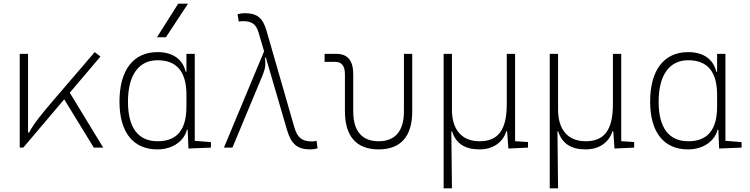

<svg xmlns="http://www.w3.org/2000/svg" viewBox="-20 -815 4142 1060"><path d="M88.9 0H108.4L334.5 -266.6L498 0H549.8L365.2 -303.2L534.7 -502.9L502.9 -527.3L277.3 -264.2C212.4 -188.5 168.5 -135.7 140.6 -83.5H134.8V-517.6H88.9Z M848.6 9.8C941.4 9.8 999.5 -44.4 1011.7 -98.6H1016.1L1020.5 4.9L1144.5 0V-30.3L1055.2 -37.6V-517.6H1009.3V-418.9H1004.9C989.7 -483.4 939 -527.3 849.6 -527.3C715.8 -527.3 639.6 -427.7 639.6 -253.9C639.6 -84 715.8 9.8 848.6 9.8ZM1009.3 -226.6C1009.3 -98.6 957 -35.2 850.6 -35.2C742.7 -35.2 686.5 -109.4 686.5 -253.9C686.5 -399.4 745.1 -482.4 849.6 -482.4C956.1 -482.4 1009.3 -419.4 1009.3 -291ZM846.7 -609.4H896L1018.1 -794.9H963.9Z M1693.4 9.8C1707.5 9.8 1718.3 8.3 1733.4 3.9L1727.5 -37.6C1716.8 -35.2 1710.4 -34.2 1703.1 -34.2C1647 -34.2 1621.6 -55.2 1605 -112.3L1451.7 -644.5C1431.2 -716.3 1399.4 -742.2 1331.5 -742.2C1317.4 -742.2 1306.6 -740.7 1291.5 -736.3L1298.3 -695.8C1307.6 -697.8 1314 -698.2 1321.8 -698.2C1371.1 -698.2 1394 -681.2 1407.7 -634.8L1438 -531.7L1216.3 0H1263.2L1428.2 -396C1442.9 -431.2 1448.2 -454.6 1442.9 -495.6L1447.8 -497.1L1564.5 -98.1C1587.4 -19 1622.1 9.8 1693.4 9.8Z M2070.3 9.8C2192.4 9.8 2255.9 -62 2255.9 -200.2V-517.6H2210V-200.2C2210 -91.8 2162.1 -35.2 2070.3 -35.2C1978 -35.2 1930.2 -91.8 1930.2 -200.2V-405.3C1930.2 -480.5 1899.4 -517.6 1837.4 -517.6H1772V-473.6H1829.6C1866.2 -473.6 1884.3 -451.2 1884.3 -405.3V-200.2C1884.3 -62 1948.2 9.8 2070.3 9.8Z M2627.4 9.8C2699.7 9.8 2756.3 -27.8 2774.9 -89.8H2779.8L2786.6 4.9L2895 0V-30.8L2823.7 -35.6V-517.6H2777.8V-239.3C2777.8 -92.3 2726.6 -35.2 2627.4 -35.2C2530.8 -35.2 2475.1 -97.7 2475.1 -210V-517.6H2429.2V224.6H2475.1L2471.7 -89.8H2475.6C2497.1 -22.9 2546.4 9.8 2627.4 9.8Z M3213.4 9.8C3285.6 9.8 3342.3 -27.8 3360.8 -89.8H3365.7L3372.6 4.9L3481 0V-30.8L3409.7 -35.6V-517.6H3363.8V-239.3C3363.8 -92.3 3312.5 -35.2 3213.4 -35.2C3116.7 -35.2 3061 -97.7 3061 -210V-517.6H3015.1V224.6H3061L3057.6 -89.8H3061.5C3083 -22.9 3132.3 9.8 3213.4 9.8Z M3778.3 9.8C3871.1 9.8 3929.2 -44.4 3941.4 -98.6H3945.8L3950.2 4.9L4074.2 0V-30.3L3984.9 -37.6V-517.6H3939V-418.9H3934.6C3919.4 -483.4 3868.7 -527.3 3779.3 -527.3C3645.5 -527.3 3569.3 -427.7 3569.3 -253.9C3569.3 -84 3645.5 9.8 3778.3 9.8ZM3939 -226.6C3939 -98.6 3886.7 -35.2 3780.3 -35.2C3672.4 -35.2 3616.2 -109.4 3616.2 -253.9C3616.2 -399.4 3674.8 -482.4 3779.3 -482.4C3885.7 -482.4 3939 -419.4 3939 -291Z"/></svg>

Font: Cascadia Mono PL ExtraLight
Style: Regular
Weight: 200
Monospace: yes
Designer: Aaron Bell
Foundry: Saja Typeworks
Version: Version 2404.023